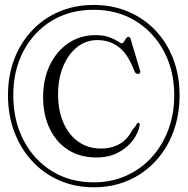

<svg xmlns="http://www.w3.org/2000/svg" viewBox="-20 -748 777 795"><path d="M368 27.5Q290.5 27.5 225.5 -1Q160.5 -29.5 113 -81Q65.5 -132.5 39.2 -202Q13 -271.5 13 -353.5Q13 -435 39.2 -503.5Q65.5 -572 113 -622.2Q160.5 -672.5 225.5 -700Q290.5 -727.5 368 -727.5Q445.5 -727.5 510.5 -700Q575.5 -672.5 623.2 -622.5Q671 -572.5 697.2 -504Q723.5 -435.5 723.5 -353.5Q723.5 -271 697.5 -201.5Q671.5 -132 623.8 -80.5Q576 -29 511 -0.8Q446 27.5 368 27.5ZM368 7Q440.5 7 501.5 -20Q562.5 -47 607.2 -95.8Q652 -144.5 676.8 -210.5Q701.5 -276.5 701.5 -354Q701.5 -456 658.5 -536Q615.5 -616 540.2 -661.8Q465 -707.5 368 -707.5Q269.5 -707.5 194.5 -662Q119.5 -616.5 77.2 -536.5Q35 -456.5 35 -354Q35 -249.5 77.2 -168Q119.5 -86.5 194.5 -39.8Q269.5 7 368 7ZM559 -231Q553 -197.5 529.8 -166.5Q506.5 -135.5 468.2 -115.8Q430 -96 379 -96Q310.5 -96 261 -128.2Q211.5 -160.5 185 -217Q158.5 -273.5 158.5 -346Q158.5 -420 186.2 -478Q214 -536 263 -569.2Q312 -602.5 375 -602.5Q409.5 -602.5 432.2 -594Q455 -585.5 467.5 -577Q480 -568.5 484.5 -568.5Q490 -568.5 497.5 -582Q505 -595.5 511.5 -595.5Q518.5 -595.5 521 -586L560 -455.5Q563.5 -442.5 551.5 -442Q541.5 -441.5 537 -452.5Q510.5 -523 472.8 -552.5Q435 -582 382.5 -582Q336.5 -582 300 -553.5Q263.5 -525 242 -474.2Q220.5 -423.5 220.5 -357.5Q220.5 -290 242.8 -239.5Q265 -189 304.8 -161Q344.5 -133 397 -133Q490.5 -133 529.5 -212.5Q541.5 -224 544.5 -231.8Q547.5 -239.5 553.5 -239.5Q559 -238.5 559 -231Z"/></svg>

Font: Fraunces 144pt S050 Light
Style: Regular
Weight: 300
Version: Version 1.000; ttfautohint (v1.8.3)